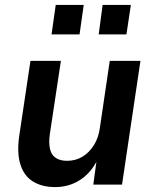

<svg xmlns="http://www.w3.org/2000/svg" viewBox="-20 -752 623 782"><path d="M204 10Q151 10 114 -13Q77 -36 62.5 -84Q48 -132 59 -203L104 -504H228L183 -206Q178 -171 183.5 -146Q189 -121 207 -109Q225 -97 253 -97Q289 -97 317 -114.5Q345 -132 363.5 -162.5Q382 -193 387 -233L427 -504H552L477 0H360L374 -103H378Q351 -48 306 -19Q261 10 204 10ZM382 -612 398 -732H513L495 -612ZM190 -612 207 -732H321L304 -612Z"/></svg>

Font: Nunitoga
Style: Bold Italic
Weight: 700
Italic angle: -9°
Designer: Vernon Adams
Foundry: Vernon Adams
Version: Version 1.0